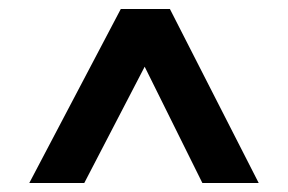

<svg xmlns="http://www.w3.org/2000/svg" viewBox="-20 -759 640 426"><path d="M554 -353H429L301 -611L167 -353H45L248 -739H357Z"/></svg>

Font: Arvo
Style: Bold
Weight: 700
Designer: Anton Koovit (Cyrillic Expansion: Cyreal)
Foundry: Anton Koovit, Yassin Baggar
Version: Version 3.000